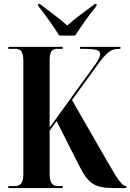

<svg xmlns="http://www.w3.org/2000/svg" viewBox="-20 -951 659 971"><path d="M280 -771H360C389 -816 436 -883 468 -921V-931H460C421 -901 362 -860 320 -822C278 -860 220 -901 181 -931H173V-921C205 -883 251 -816 280 -771ZM22 0H297V-10H275C246 -10 231 -24 231 -73V-290L266 -339L378 -118C425 -23 456 0 557 0H619V-10H617C600 -10 579 -36 530 -122L344 -445L466 -613C525 -695 542 -704 589 -704V-714H385V-704C475 -704 486 -698 486 -675C486 -664 479 -649 459 -621L231 -306V-643C231 -690 242 -704 269 -704H297V-714H22V-704H57C85 -704 98 -690 98 -643V-72C98 -23 83 -10 53 -10H22Z"/></svg>

Font: Noto Serif Display ExtraCondensed
Style: Bold
Weight: 700
Width: 2
Designer: Monotype Design Team
Foundry: Monotype Imaging Inc.
Version: Version 2.009